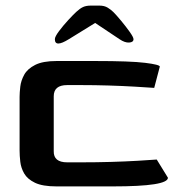

<svg xmlns="http://www.w3.org/2000/svg" viewBox="-20 -666 630 686"><path d="M182 0Q132 0 105 -13Q78 -26 66.5 -46Q55 -66 52.5 -88Q50 -110 50 -128V-320Q50 -335 52.5 -356.5Q55 -378 66.5 -399Q78 -420 105.5 -434Q133 -448 182 -448H321Q446 -448 498.5 -441.5Q551 -435 551 -428L531 -352Q503 -354 460 -356.5Q417 -359 367.5 -360.5Q318 -362 271 -362H220Q172 -362 172 -322V-126Q171 -86 220 -86H271Q325 -86 376.5 -87.5Q428 -89 471 -91.5Q514 -94 540 -96L580 -31Q580 0 383 0ZM176 -526Q176 -535 191 -555Q206 -575 224.5 -595Q243 -615 253 -624Q266 -636 277 -641Q288 -646 305 -646H335Q353 -646 365 -638.5Q377 -631 385 -623Q396 -612 413 -591.5Q430 -571 443.5 -552Q457 -533 457 -526Q457 -515 441.5 -514Q426 -513 407 -526L320 -584L226 -526Q176 -495 176 -526Z"/></svg>

Font: Goldman
Style: Regular
Weight: 400
Designer: Jaikishan Patel
Version: Version 1.000; ttfautohint (v1.8.3)